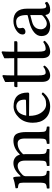

<svg xmlns="http://www.w3.org/2000/svg" viewBox="837 -1460 633 2347"><g transform="rotate(-90 1153.5 -286.5)"><path d="M169.9 -357.9Q170.9 -344.7 182.1 -357.9Q253.9 -439 334 -439Q372.1 -439 399.4 -418.2Q426.8 -397.5 434.1 -365.7Q436.5 -356 444.8 -365.2Q514.6 -439 609.9 -439Q670.9 -439 691.9 -397.9Q712.9 -356.9 712.9 -279.8V-122.1Q712.9 -62 723.4 -48.1Q733.9 -34.2 776.9 -30.8Q780.8 -25.9 780.8 -13.9Q780.8 -2 776.9 2Q720.7 0 673.8 0Q622.1 0 571.8 2Q567.9 -2 567.9 -13.9Q567.9 -25.9 571.8 -30.8Q612.8 -33.7 623.3 -48.3Q633.8 -63 633.8 -122.1V-297.9Q633.8 -345.7 618.9 -366.5Q604 -387.2 574.2 -387.2Q502.4 -387.2 441.9 -320.8Q442.9 -308.6 442.9 -280.8V-122.1Q442.9 -62 452.9 -48.1Q462.9 -34.2 502 -30.8Q505.9 -25.9 505.9 -14.4Q505.9 -2.9 502 2Q452.1 0 403.8 0Q352.1 0 301.8 2Q297.9 -2.9 297.9 -14.9Q297.9 -26.9 301.8 -30.8Q343.8 -33.7 353.8 -47.9Q363.8 -62 363.8 -122.1V-295.9Q363.8 -386.7 297.9 -387.2Q250 -387.2 189.9 -328.1Q172.9 -310.1 172.9 -286.1V-122.1Q172.9 -80.6 178.7 -62.5Q184.6 -44.4 195.3 -39.1Q206.1 -33.7 234.9 -30.8Q239.3 -26.4 239.3 -14.4Q239.3 -2.4 234.9 2Q174.8 0 133.8 0Q85.9 0 25.9 2Q22 -2 22 -13.9Q22 -25.9 25.9 -30.8Q69.8 -33.7 82 -48.3Q94.2 -63 94.2 -122.1V-316.9Q94.2 -358.9 82.5 -369.9Q70.8 -380.9 28.8 -384.8Q22.9 -401.9 26.9 -413.1Q101.1 -422.9 149.9 -441.9Q157.7 -441.9 162.1 -434.1Q167 -422.9 169.9 -357.9Z M913.6 -282.2 1094.7 -285.2Q1109.9 -285.2 1109.4 -298.8Q1109.4 -356 1085 -379.9Q1060.5 -403.8 1026.4 -403.8Q1013.2 -403.8 1000.5 -400.4Q987.8 -397 969.2 -386Q950.7 -375 935.5 -348.1Q920.4 -321.3 913.6 -282.2ZM1175.8 -92.8Q1192.9 -91.8 1196.8 -77.1Q1129.9 9.8 1026.4 9.8Q927.2 9.8 873.5 -54.2Q826.7 -108.4 826.7 -202.1Q826.7 -308.1 890.1 -372.6Q953.6 -437 1026.4 -437Q1195.3 -437 1195.3 -263.2Q1195.3 -246.1 1176.8 -246.1L910.6 -248Q910.6 -164.1 942.4 -110.8Q986.3 -39.1 1051.8 -39.1Q1093.8 -39.1 1120.4 -51Q1147 -63 1175.8 -92.8Z M1326.2 -390.1H1267.1Q1262.2 -390.1 1262.2 -396V-409.2Q1262.2 -429.2 1280.3 -429.2H1326.2Q1326.2 -512.2 1324.2 -534.2Q1323.7 -537.6 1325.7 -539.3Q1327.6 -541 1332.8 -543.7Q1337.9 -546.4 1338.4 -546.9L1396.5 -573.2Q1409.7 -573.2 1409.2 -563Q1405.3 -522.9 1405.3 -458V-429.2Q1595.2 -429.2 1616.2 -429.2Q1616.2 -522.5 1614.3 -543.9Q1613.8 -547.4 1615.5 -549.3Q1617.2 -551.3 1622.3 -553.7Q1627.4 -556.2 1628.4 -556.6L1686.5 -583Q1699.7 -583 1699.2 -573.2Q1695.3 -533.2 1695.3 -467.8V-429.2H1815.4Q1823.2 -429.2 1823.2 -422.9V-402.8Q1823.2 -389.6 1799.3 -390.1H1695.3V-137.2Q1695.3 -88.4 1702.4 -66.7Q1709.5 -44.9 1728.5 -44.9Q1774.4 -44.9 1810.5 -73.2Q1825.7 -72.3 1828.1 -56.2Q1770 9.8 1693.1 9.8Q1616.2 9.8 1616.2 -88.9V-390.1H1405.3V-137.2Q1405.3 -88.4 1412.4 -66.7Q1419.4 -44.9 1438.5 -44.9Q1477.5 -44.9 1509.3 -73.2Q1521.5 -72.3 1525.4 -58.1Q1505.4 -28.3 1472.4 -9.3Q1439.5 9.8 1403.3 9.8Q1326.2 9.8 1326.2 -88.9Z M2143.1 -232.9 2064 -211.9Q1968.8 -188 1969.2 -102.1Q1969.2 -75.2 1987.5 -53Q2005.9 -30.8 2041 -30.8Q2075.2 -30.8 2128.9 -75.2Q2143.1 -86.4 2143.1 -101.1ZM2143.1 -47.9H2141.1L2121.1 -32.2Q2066.9 9.8 2012.2 9.8Q1886.2 9.8 1886.2 -98.1Q1886.2 -147.9 1931.6 -186Q1977.1 -224.1 2051.3 -243.2L2137.2 -264.2Q2143.1 -266.1 2143.1 -275.9Q2143.1 -405.8 2062 -405.8Q2028.8 -405.8 2005.4 -395.3Q1981.9 -384.8 1981.9 -363.8Q1981.9 -349.6 1983.9 -344.2Q1986.8 -338.4 1987.3 -326.2Q1987.3 -314.9 1973.6 -303.5Q1960 -292 1939.9 -292Q1904.8 -292 1905.3 -328.1Q1905.3 -370.1 1956.8 -404.5Q2008.3 -439 2070.3 -439Q2221.2 -439 2221.2 -270V-123Q2221.2 -102.1 2221.7 -90.1Q2222.2 -78.1 2225.1 -64Q2228 -49.8 2234.6 -43.9Q2241.2 -38.1 2251 -38.1Q2269 -38.1 2288.1 -54.2Q2302.2 -46.4 2305.2 -26.9Q2267.1 10.3 2210 9.8Q2175.8 9.8 2161.9 -5.1Q2147.9 -20 2143.1 -47.9Z"/></g></svg>

Font: Linux Libertine O
Style: Regular
Weight: 400
Designer: Philipp H. Poll
Foundry: Philipp H. Poll
Version: Version 5.3.0